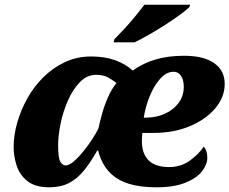

<svg xmlns="http://www.w3.org/2000/svg" viewBox="-20 -786 975 816"><path d="M189 10Q130 10 97 -16Q64 -42 51 -81.5Q38 -121 38 -161Q38 -211 53 -264Q68 -317 96 -367.5Q124 -418 164.5 -458Q205 -498 256 -522Q307 -546 368 -546Q425 -546 469.5 -530Q514 -514 544 -486Q587 -517 640.5 -533Q694 -549 762 -549Q846 -549 890.5 -517.5Q935 -486 935 -429Q935 -374 895.5 -326.5Q856 -279 787.5 -250Q719 -221 631 -221H585Q584 -212 583.5 -202.5Q583 -193 583 -186Q583 -133 611.5 -104.5Q640 -76 699 -76Q749 -76 787 -103.5Q825 -131 846 -163Q854 -153 857.5 -142Q861 -131 861 -115Q861 -87 838.5 -58Q816 -29 768 -9.5Q720 10 645 10Q535 10 476 -28.5Q417 -67 397 -146H393Q365 -96 336.5 -61Q308 -26 273 -8Q238 10 189 10ZM599 -286Q644 -286 680.5 -302.5Q717 -319 739 -348.5Q761 -378 761 -417Q761 -446 749.5 -463.5Q738 -481 718 -481Q687 -481 660.5 -451Q634 -421 616 -376.5Q598 -332 591 -286ZM259 -83Q276 -83 300.5 -106Q325 -129 351.5 -165Q378 -201 398 -239Q404 -267 414 -303Q424 -339 439.5 -374Q455 -409 475 -433Q467 -440 444.5 -454Q422 -468 389 -468Q350 -468 320 -437.5Q290 -407 269 -359.5Q248 -312 237.5 -260.5Q227 -209 227 -168Q227 -114 236.5 -98.5Q246 -83 259 -83ZM463 -606 466 -619Q485 -638 509 -664Q533 -690 555.5 -717.5Q578 -745 594 -766H788L785 -756Q773 -744 746.5 -724.5Q720 -705 686 -683Q652 -661 616.5 -640.5Q581 -620 552 -606Z"/></svg>

Font: Noto Serif Black
Style: Italic
Weight: 900
Italic angle: -12°
Designer: Monotype Design Team
Foundry: Monotype Imaging Inc.
Version: Version 2.013